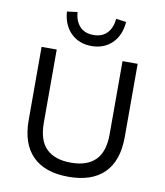

<svg xmlns="http://www.w3.org/2000/svg" viewBox="-100 -1022 956 1112"><g transform="rotate(10 378.0 -465.5)"><path d="M378 9Q240 9 167.5 -63Q95 -135 95 -275V-705H184V-275Q184 -171 233.5 -122.5Q283 -74 378 -74Q473 -74 522 -123Q571 -172 571 -275V-705H660V-275Q660 -135 588 -63Q516 9 378 9ZM378 -760Q305 -760 257.5 -806Q210 -852 204 -932L265 -940Q269 -887 298 -856Q327 -825 378 -825Q430 -825 459 -856.5Q488 -888 492 -940L552 -932Q546 -852 498.5 -806Q451 -760 378 -760Z"/></g></svg>

Font: Nunito Sans 8pt
Style: Regular
Weight: 400
Version: Version 3.101;gftools[0.9.27]